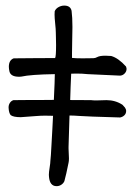

<svg xmlns="http://www.w3.org/2000/svg" viewBox="-20 -651 477 677"><path d="M172.9 -611.3Q176.3 -620.1 186 -625.7Q195.8 -631.3 206.5 -631.3Q228.5 -631.3 232.4 -612.8Q235.4 -590.3 235.4 -555.7Q235.4 -540 234.6 -509.3Q233.9 -478.5 233.9 -463.4V-446.8Q246.1 -445.3 271 -445.3Q296.4 -445.3 309.1 -445.8Q315.9 -445.8 322.8 -449.7Q331.5 -454.6 352.1 -454.6Q359.4 -454.6 372.1 -453.6Q397.5 -446.3 424.3 -416.5Q426.3 -410.6 426.3 -408.2Q426.3 -398.9 419.4 -391.8Q412.6 -384.8 403.3 -384.3Q363.3 -385.7 288.6 -389.6Q271.5 -391.6 250 -391.6Q247.1 -391.6 240.7 -391.4Q234.4 -391.1 231 -391.1Q230 -375.5 229 -344.7Q228 -314 227.5 -298.3Q240.2 -298.3 264.6 -298.1Q289.1 -297.9 301.3 -297.9Q307.6 -296.9 319.8 -296.9Q326.2 -296.9 337.9 -297.4Q349.6 -297.9 355.5 -297.9Q386.7 -297.9 411.6 -281.7Q412.6 -280.3 415.8 -277.1Q418.9 -273.9 420.4 -272Q421.9 -270 423.3 -266.6Q424.8 -263.2 424.8 -259.8Q424.8 -250.5 418.5 -244.4Q412.1 -238.3 403.3 -236.8Q282.7 -240.2 258.8 -242.2Q240.2 -243.7 225.1 -243.7Q223.6 -208 221.7 -133.3V-127Q221.7 -121.6 222.4 -110.1Q223.1 -98.6 223.1 -92.8Q223.1 -82.5 221.7 -77.1Q213.4 -35.2 207 -12.2Q203.6 -4.4 196 0.5Q188.5 5.4 179.7 5.4H178.7Q155.8 4.9 152.8 -26.9Q152.3 -29.3 152.3 -34.7Q152.3 -43.5 155 -60.1Q157.7 -76.7 157.7 -84.5Q159.2 -94.7 161.6 -141.6Q164.1 -188.5 164.6 -195.3Q165 -203.1 165.8 -219Q166.5 -234.9 167 -242.7Q162.1 -242.7 153.3 -242.9Q144.5 -243.2 139.6 -243.2Q123.5 -243.2 106 -241.7L53.2 -237.8Q27.3 -237.8 17.6 -245.1Q11.2 -252.9 10.3 -271V-272.9Q10.3 -281.2 14.9 -288.3Q19.5 -295.4 27.3 -297.9Q42.5 -298.3 72.3 -298.3H117.7Q126 -298.3 143.6 -298.6Q161.1 -298.8 169.9 -298.8Q173.3 -369.6 173.3 -389.6Q87.9 -388.2 55.2 -380.9Q54.2 -380.9 51.3 -380.6Q48.3 -380.4 46.9 -380.4Q17.6 -380.4 13.2 -399.4Q11.2 -409.2 11.2 -415.5Q11.2 -439 28.3 -445.3Q56.2 -445.8 107.2 -446Q158.2 -446.3 174.3 -446.3Q177.7 -451.2 177.7 -492.2Q177.7 -503.9 177.2 -519.5Q176.8 -535.2 176.8 -536.6Q176.8 -546.9 174.6 -567.6Q172.4 -588.4 172.4 -599.6Q172.4 -607.4 172.9 -611.3Z"/></svg>

Font: Avessa
Style: Medium
Weight: 500
Designer: Arman Khorramak
Foundry: Arman Khorramak
Version: Version 1.000; ttfautohint (v1.8.1)